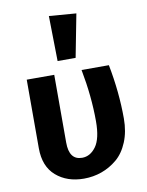

<svg xmlns="http://www.w3.org/2000/svg" viewBox="-92 -895 748 976"><g transform="rotate(-10 281.5 -406.5)"><path d="M229 -829 369 -818 326 -596H233ZM486 -530Q514 -386 514 -250Q514 -182 492 -129Q470 -76 433.5 -45.5Q397 -15 353.5 0.5Q310 16 262 16Q175 16 118.5 -33Q62 -82 62 -176V-530H204V-180Q204 -90 271 -90Q313 -90 342.5 -130.5Q372 -171 372 -261Q372 -389 345 -530Z"/></g></svg>

Font: Fira Sans SemiBold
Style: Regular
Weight: 600
Designer: bBox Type GmbH & Carrois Corporate GbR & Edenspiekermann AG
Foundry: bBox Type GmbH & Carrois Corporate GbR & Edenspiekermann AG
Version: Version 4.301;PS 004.301;hotconv 1.0.88;makeotf.lib2.5.64775